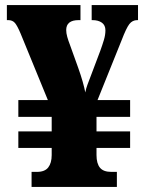

<svg xmlns="http://www.w3.org/2000/svg" viewBox="-20 -734 571 754"><path d="M104 0V-59H125Q156 -59 169.5 -76.5Q183 -94 183 -125V-153H52V-218H183V-275H52V-341H168L61 -602Q48 -633 38.5 -644Q29 -655 12 -655H7V-714H296V-655H289Q240 -655 240 -616Q240 -604 244 -589.5Q248 -575 255 -557L287 -468Q298 -437 304.5 -414Q311 -391 315 -371Q318 -387 323.5 -401.5Q329 -416 337 -437L374 -535Q382 -557 388 -577Q394 -597 394 -615Q394 -635 380 -645Q366 -655 343 -655H340V-714H522V-655H519Q500 -655 488 -639.5Q476 -624 458 -577L363 -341H491V-275H359V-218H491V-153H359V-125Q359 -92 372.5 -75.5Q386 -59 417 -59H439V0Z"/></svg>

Font: Noto Serif Thai SemiCondensed Black
Style: Regular
Weight: 900
Width: 4
Designer: Monotype Design Team
Foundry: Monotype Imaging Inc.
Version: Version 2.002; ttfautohint (v1.8.4.7-5d5b)